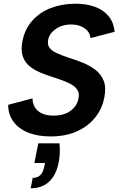

<svg xmlns="http://www.w3.org/2000/svg" viewBox="-20 -727 637 1033"><path d="M300 44Q303 73 301.5 99.5Q300 126 295 150Q282 215 244 250.5Q206 286 145 286L156 230Q182 230 197 215Q212 200 218 170L222 150H165L186 44ZM155 -198Q155 -170 168 -149Q181 -128 206 -116.5Q231 -105 268 -105Q326 -105 360.5 -131.5Q395 -158 402 -196Q409 -226 394.5 -246Q380 -266 350.5 -280Q321 -294 280 -307Q242 -319 206 -333Q170 -347 142.5 -368Q115 -389 103 -422.5Q91 -456 101 -507Q114 -571 154 -616Q194 -661 254 -684Q314 -707 386 -707Q447 -707 493 -689.5Q539 -672 565.5 -638.5Q592 -605 597 -556L467 -522Q465 -544 451.5 -560Q438 -576 415.5 -585.5Q393 -595 366 -595Q335 -596 308.5 -586Q282 -576 263 -557Q244 -538 239 -513Q234 -485 247.5 -468.5Q261 -452 287 -440.5Q313 -429 345 -418Q384 -406 423 -390.5Q462 -375 493 -351.5Q524 -328 538 -292Q552 -256 541 -201Q530 -143 493 -96Q456 -49 395.5 -21Q335 7 252 7Q184 7 133 -13Q82 -33 53 -71.5Q24 -110 24 -163Z"/></svg>

Font: Albert Sans
Style: Bold Italic
Weight: 700
Italic angle: -11.25°
Designer: Andreas Rasmussen
Foundry: a.Foundry
Version: Version 1.025